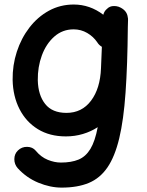

<svg xmlns="http://www.w3.org/2000/svg" viewBox="-20 -564 654 853"><path d="M486.3 -537.1H487.8Q491.7 -537.1 496.1 -536.6Q506.8 -535.2 516.6 -529.8Q543.9 -515.1 547.4 -488.8Q549.3 -481.4 548.8 -474.1L547.9 -442.9Q546.4 -274.9 537.8 -153.1Q529.3 -31.2 509.8 50.3Q490.2 131.8 457.3 179.9Q424.3 228 374.3 248.8Q324.2 269.5 253.9 269.5Q203.1 269.5 150.1 247.6Q97.2 225.6 58.6 183.1Q43.5 166 43.7 142.8Q43.9 119.6 59.6 104.5Q76.7 87.9 100.8 88.4Q125 88.9 138.7 105.5Q162.1 133.8 192.1 146Q222.2 158.2 250.5 158.2Q296.9 158.2 328.9 145Q360.8 131.8 381.6 97.7Q402.3 63.5 414.1 1Q384.3 20.5 348.4 31.2Q312.5 42 272.5 42Q200.7 42 148.2 9.8Q95.7 -22.5 66.7 -79.3Q37.6 -136.2 36.1 -209Q35.2 -273.9 54.7 -334Q74.2 -394 110.6 -441.4Q147 -488.8 197.3 -516.4Q247.6 -543.9 307.6 -543.9Q379.4 -543.9 439 -498.5Q442.9 -514.6 455.6 -524.9Q468.3 -537.6 486.3 -537.1ZM275.4 -62.5Q343.8 -62.5 384.5 -116.7Q425.3 -170.9 428.7 -261.2L432.6 -356Q419.4 -363.8 412.1 -376Q395 -401.4 367.4 -417.5Q339.8 -433.6 307.1 -433.6Q257.8 -433.6 221.4 -401.6Q185.1 -369.6 166 -317.9Q147 -266.1 147.9 -207.5Q149.4 -141.6 180.7 -102.1Q211.9 -62.5 275.4 -62.5Z"/></svg>

Font: Mikhak SemiBold
Style: Regular
Weight: 600
Designer: Amin Abedi
Version: Version 3.3